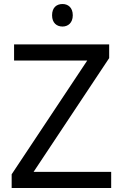

<svg xmlns="http://www.w3.org/2000/svg" viewBox="-20 -935 612 955"><path d="M291 -915C262 -915 239 -898 239 -859C239 -821 262 -803 291 -803C318 -803 342 -821 342 -859C342 -898 318 -915 291 -915ZM533 0V-80H147L523 -646V-714H50V-634H414L38 -68V0Z"/></svg>

Font: Noto Sans Elbasan
Style: Regular
Weight: 400
Designer: Monotype Design Team
Foundry: Monotype Imaging Inc.
Version: Version 2.004